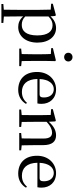

<svg xmlns="http://www.w3.org/2000/svg" viewBox="841 -1658 1077 2800"><g transform="rotate(90 1380.0 -258.5)"><path d="M375 15C505 15 602 -92 602 -265C602 -433 512 -537 390 -537C329 -537 268 -512 219 -455L213 -526L200 -534L35 -490V-465L121 -459C123 -410 124 -361 124 -293V23L122 225L39 232V260H315V232L222 224L220 23V-57C266 -3 321 15 375 15ZM221 -427C268 -474 308 -486 349 -486C438 -486 497 -418 497 -263C497 -98 430 -37 345 -37C298 -37 261 -49 221 -87Z M813 -655C848 -655 877 -680 877 -716C877 -751 848 -777 813 -777C778 -777 750 -751 750 -716C750 -680 778 -655 813 -655ZM768 0H945V-28L871 -36L869 -230V-382L872 -526L859 -534L682 -491V-466L768 -461C770 -411 772 -362 772 -294V-230C772 -176 771 -92 769 -36L689 -28V0Z M1291 15C1383 15 1453 -27 1496 -99L1479 -112C1440 -65 1390 -39 1320 -39C1213 -39 1135 -108 1132 -265H1489C1493 -281 1495 -301 1495 -325C1495 -445 1418 -537 1283 -537C1148 -537 1030 -432 1030 -260C1030 -78 1139 15 1291 15ZM1133 -297C1139 -432 1202 -504 1280 -504C1356 -504 1402 -446 1402 -360C1402 -316 1391 -297 1354 -297Z M1998 0H2173V-28L2100 -36C2098 -91 2097 -174 2097 -230V-348C2097 -482 2043 -537 1954 -537C1888 -537 1824 -508 1756 -431L1751 -526L1738 -534L1572 -490V-465L1657 -459C1659 -410 1660 -363 1660 -295V-230L1658 -36L1578 -28V0H1832V-28L1759 -36L1757 -230V-398C1818 -458 1874 -479 1913 -479C1969 -479 2001 -446 2001 -352V-230L1999 -36L1920 -28V0Z M2513 15C2605 15 2675 -27 2718 -99L2701 -112C2662 -65 2612 -39 2542 -39C2435 -39 2357 -108 2354 -265H2711C2715 -281 2717 -301 2717 -325C2717 -445 2640 -537 2505 -537C2370 -537 2252 -432 2252 -260C2252 -78 2361 15 2513 15ZM2355 -297C2361 -432 2424 -504 2502 -504C2578 -504 2624 -446 2624 -360C2624 -316 2613 -297 2576 -297Z"/></g></svg>

Font: Source Han Serif SC Medium
Style: Regular
Weight: 500
Designer: Ryoko NISHIZUKA 西塚涼子 (kana & ideographs); Frank Grießhammer (Latin, Greek & Cyrillic); Wenlong ZHANG 张文龙 (bopomofo); San
Foundry: Adobe
Version: Version 2.003;hotconv 1.1.1;makeotfexe 2.6.0